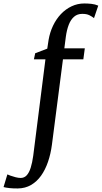

<svg xmlns="http://www.w3.org/2000/svg" viewBox="-134 -835 586 1107"><path d="M146 -604Q153.5 -648.5 171.8 -686.8Q190 -725 217.2 -753.8Q244.5 -782.5 279 -798.8Q313.5 -815 352 -815Q372.5 -815 393.2 -812.8Q414 -810.5 432.5 -802.5L408 -730.5Q398.5 -738.5 381.8 -747Q365 -755.5 339.5 -755Q312 -755 293 -738.5Q274 -722 262.5 -692.5Q251 -663 245.5 -622.5L237 -556.5H355L346.5 -493H229L165.5 -1.5Q158.5 52 142.8 98Q127 144 102.8 178Q78.5 212 45 231.5Q11.5 251 -31 251.5Q-55.5 252 -78.8 249.5Q-102 247 -113.5 243.5L-91.5 170.5Q-88 172.5 -74.5 177.5Q-61 182.5 -44.2 186.8Q-27.5 191 -15 191Q6 191 20 175.8Q34 160.5 43 132Q52 103.5 57.5 63.5L128 -493H61.5L69 -528L138.5 -554.5Z"/></svg>

Font: Merriweather 28pt
Style: Italic
Weight: 400
Italic angle: -7.8°
Version: Version 2.101